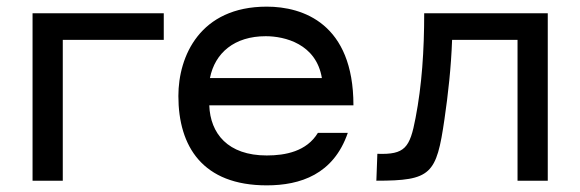

<svg xmlns="http://www.w3.org/2000/svg" viewBox="-20 -544 1747 578"><path d="M78 0H169V-424H473V-504H78Z M783 14C884 14 984 -19 1027 -144H937C903 -88 839 -76 783 -76C666 -76 613 -142 610 -227H1044C1044 -473 892 -524 783 -524C582 -524 517 -375 517 -255C517 -103 590 14 783 14ZM612 -309C627 -385 686 -435 780 -435C837 -435 932 -412 949 -309Z M1538 0H1629V-504H1257C1257 -392 1250 -287 1231 -189C1214 -99 1199 -78 1116 -81L1113 0C1278 0 1294 -19 1318 -185C1329 -260 1338 -341 1341 -424H1538Z"/></svg>

Font: Hibana 45 SubMedium
Style: Regular
Weight: 500
Width: 6
Designer: pygmalion
Foundry: ybstudio
Version: Version 2021.007;FEAKit 1.0